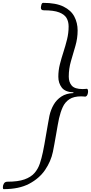

<svg xmlns="http://www.w3.org/2000/svg" viewBox="-157 -916 636 1343"><path d="M357 -270Q299 -272 275 -303.5Q251 -335 251 -379Q251 -424 262 -467Q273 -510 287 -553Q301 -596 312 -640.5Q323 -685 323 -731Q323 -765 308.5 -790Q294 -815 256.5 -829.5Q219 -844 149 -844Q129 -844 129 -862Q129 -869 132.5 -882.5Q136 -896 145 -896Q234 -896 287 -870Q340 -844 363 -800Q386 -756 386 -703Q386 -648 370.5 -595Q355 -542 339.5 -489Q324 -436 324 -380Q324 -341 345 -317Q366 -293 421 -293Q431 -293 440.5 -294Q450 -295 450 -295Q455 -295 457 -289Q459 -283 459 -275Q459 -265 454.5 -253.5Q450 -242 439 -240Q439 -240 429.5 -241Q420 -242 410 -242Q359 -242 328.5 -222Q298 -202 282 -167Q266 -132 256 -88Q252 -70 246.5 -39.5Q241 -9 235 26.5Q229 62 223 94Q217 126 213 146Q199 213 158.5 272.5Q118 332 47 369.5Q-24 407 -131 407Q-137 407 -137 394Q-137 380 -129.5 367.5Q-122 355 -105 355Q-31 355 14 339Q59 323 84 294.5Q109 266 121.5 228.5Q134 191 143 148Q148 126 154 91.5Q160 57 166.5 19Q173 -19 179 -52.5Q185 -86 189 -107Q198 -148 218 -183Q238 -218 272 -240.5Q306 -263 356 -265Z"/></svg>

Font: Sedan
Style: Italic
Weight: 400
Italic angle: -13.8°
Designer: Sebastian Salazar
Foundry: Sebastian Salazar
Version: Version 1.100; ttfautohint (v1.8.4.7-5d5b)